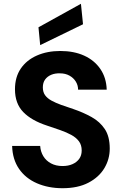

<svg xmlns="http://www.w3.org/2000/svg" viewBox="-20 -981 645 1013"><path d="M310 12Q235 12 175 -14Q115 -40 80.5 -90Q46 -140 44 -211H192Q194 -181 208.5 -157Q223 -133 249 -119Q275 -105 310 -105Q340 -105 362.5 -115Q385 -125 398 -143Q411 -161 411 -187Q411 -216 396.5 -235.5Q382 -255 356.5 -269Q331 -283 298 -294.5Q265 -306 229 -318Q146 -345 102.5 -390Q59 -435 59 -510Q59 -574 89.5 -619Q120 -664 174.5 -688Q229 -712 298 -712Q370 -712 424 -687.5Q478 -663 509.5 -617Q541 -571 543 -508H392Q392 -531 380 -550.5Q368 -570 346.5 -582Q325 -594 297 -594Q271 -595 250.5 -586.5Q230 -578 218 -561.5Q206 -545 206 -520Q206 -495 218 -478.5Q230 -462 252 -450Q274 -438 303 -427.5Q332 -417 366 -406Q419 -388 463 -363.5Q507 -339 533 -300Q559 -261 559 -197Q559 -141 530.5 -93.5Q502 -46 446.5 -17Q391 12 310 12ZM192 -743 183 -837 407 -961 418 -853Z"/></svg>

Font: DM Sans 17pt ExtraBold
Style: Regular
Weight: 800
Version: Version 4.004;gftools[0.9.30]